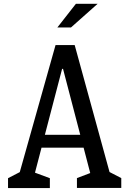

<svg xmlns="http://www.w3.org/2000/svg" viewBox="-20 -960 660 980"><path d="M21 -50.5 100.7 -91.7 71.2 -47 263.5 -730H361.2L547.5 -51.3L519.3 -92.2L599 -51V-0.7H372.7V-51L466.3 -86.5L447.2 -51.3L301.7 -608.5H297L150.3 -47L139.3 -85.8L234.5 -50.5V0H21ZM168 -272H449.2V-206.2H168ZM478.2 -940.5H367.3L272.8 -819.8H342.3Z"/></svg>

Font: Monaspace Xenon Var ExtraLight
Style: Regular
Weight: 200
Designer: Riley Cran and the Lettermatic Team
Version: Version 1.200 (Monaspace Xenon Var)